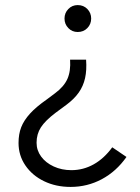

<svg xmlns="http://www.w3.org/2000/svg" viewBox="-20 -517 552 756"><path d="M319 -282Q322 -241 315 -209.5Q308 -178 290 -152.5Q272 -127 241 -104L199 -73Q158 -42 141 -15.5Q124 11 124 45Q124 75 142 99.5Q160 124 191.5 138.5Q223 153 261 153Q308 153 349 130Q390 107 422 63L478 101Q438 158 381 188.5Q324 219 258 219Q200 219 153.5 196.5Q107 174 80 134.5Q53 95 53 46Q53 11 63.5 -16Q74 -43 98 -69.5Q122 -96 165 -126L197 -150Q232 -176 245.5 -206.5Q259 -237 256 -282ZM286 -497Q309 -497 324 -481.5Q339 -466 339 -444Q339 -422 324 -406.5Q309 -391 286 -391Q264 -391 249 -406.5Q234 -422 234 -444Q234 -466 249 -481.5Q264 -497 286 -497Z"/></svg>

Font: Red Hat Text
Style: Regular
Weight: 400
Designer: Pentagram, MCKL
Foundry: MCKL
Version: Version 1.030